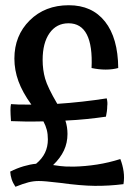

<svg xmlns="http://www.w3.org/2000/svg" viewBox="-20 -693 503 734"><path d="M209 6Q174 2 157.5 0.5Q141 -1 128 -1Q108 -1 88.5 4Q69 9 39 21Q29 6 24.5 -8Q20 -22 19 -37Q45 -50 70.5 -57.5Q96 -65 118 -67Q141 -86 152 -109Q163 -132 163 -160Q163 -180 159 -196Q155 -212 146 -229Q106 -228 75.5 -228.5Q45 -229 22 -230Q20 -258 20 -272Q20 -286 22 -295Q34 -294 49.5 -293.5Q65 -293 100 -293Q66 -340 50.5 -382.5Q35 -425 35 -469Q35 -557 93.5 -615Q152 -673 243 -673Q332 -673 381.5 -610.5Q431 -548 432 -433Q410 -427 384 -427Q358 -427 330 -433Q334 -518 312 -561Q290 -604 242 -604Q196 -604 169.5 -566.5Q143 -529 143 -464Q143 -426 152.5 -392.5Q162 -359 199 -296Q245 -299 294.5 -304.5Q344 -310 388 -317Q390 -309 390.5 -301.5Q391 -294 390 -288Q390 -278 388.5 -267Q387 -256 385 -247Q351 -242 312 -238Q273 -234 230 -232Q234 -220 236 -207Q238 -194 238 -181Q238 -147 224.5 -118Q211 -89 183 -62Q215 -57 230.5 -56.5Q246 -56 262 -56Q306 -57 351 -64Q396 -71 440 -85Q449 -62 452.5 -37.5Q456 -13 452 11Q396 18 342.5 17.5Q289 17 209 6Z"/></svg>

Font: Atma Medium
Style: Regular
Weight: 500
Designer: Gregori Vincens, Jeremie Hornus, Riccardo Olocco, Yoann Minet.
Foundry: black foundry
Version: Version 1.101;PS 1.100;hotconv 1.0.86;makeotf.lib2.5.63406